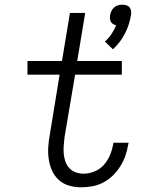

<svg xmlns="http://www.w3.org/2000/svg" viewBox="-20 -790 640 818"><path d="M461 -580 427 -613Q443 -627 455 -645Q467 -663 475 -682Q468 -684 462 -687.5Q456 -691 452.5 -697Q449 -703 448.5 -710.5Q448 -718 449 -726Q451 -735 455 -743.5Q459 -752 466.5 -758.5Q474 -765 483 -767.5Q492 -770 501 -770Q510 -770 518.5 -767.5Q527 -765 532 -758.5Q537 -752 538.5 -743.5Q540 -735 538 -726Q532 -686 512.5 -647.5Q493 -609 461 -580ZM326 8Q300 8 275 1Q250 -6 231.5 -22.5Q213 -39 202.5 -61.5Q192 -84 188 -110Q184 -136 185.5 -162.5Q187 -189 192 -215L234 -472H97V-530H244L278 -735H343L309 -530H499V-472H300L255 -206Q253 -188 251.5 -170.5Q250 -153 251.5 -135.5Q253 -118 258.5 -102Q264 -86 275 -74Q286 -62 302 -56Q318 -50 336 -50Q359 -50 382.5 -59.5Q406 -69 422.5 -87.5Q439 -106 448.5 -129Q458 -152 462 -175Q462 -177 462.5 -178.5Q463 -180 463 -182H528Q527 -180 527 -177.5Q527 -175 526 -173Q522 -149 514 -126Q506 -103 492.5 -81.5Q479 -60 460.5 -42Q442 -24 420 -12.5Q398 -1 374 3.5Q350 8 326 8Z"/></svg>

Font: Iosevka Slab LtExObl
Style: Regular
Weight: 300
Width: 7
Italic angle: -9°
Monospace: yes
Designer: Belleve Invis
Foundry: Belleve Invis
Version: Version 11.1.0; ttfautohint (v1.8.3)